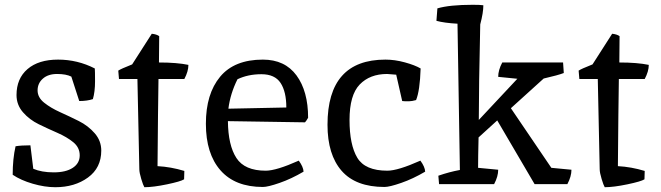

<svg xmlns="http://www.w3.org/2000/svg" viewBox="-20 -769 2763 802"><path d="M119 -64Q154 -49 204.5 -49Q255 -49 284 -68Q313 -87 313 -120Q313 -153 286 -175Q259 -197 220 -214Q181 -231 142 -250Q103 -269 76 -300Q49 -331 49 -372Q49 -441 95 -480.5Q141 -520 222.5 -520Q304 -520 376 -483Q377 -473 377 -429.5Q377 -386 368 -355Q344 -347 311 -347L278 -449Q256 -460 218.5 -460Q181 -460 159 -440.5Q137 -421 137 -391.5Q137 -362 164.5 -340Q192 -318 231 -300.5Q270 -283 309 -263.5Q348 -244 375.5 -212.5Q403 -181 403 -140Q403 -68 347.5 -27.5Q292 13 211 13Q167 13 117 -1.5Q67 -16 33 -39Q33 -106 45 -158Q68 -162 107 -162Z M562 -62 554 -439H477L474 -474Q484 -481 532 -500L614 -628Q634 -626 645 -618L644 -508Q719 -508 767 -498Q767 -471 750 -439H642Q640 -319 638 -75Q694 -72 750 -55L749 -20Q735 -11 677.5 1Q620 13 583 13Q578 5 570 -21.5Q562 -48 562 -62Z M1090 -56Q1134 -56 1228 -98Q1247 -72 1248 -52Q1197 -22 1148 -5Q1099 12 1078 12Q962 12 901 -57.5Q840 -127 840 -252Q840 -377 899.5 -448.5Q959 -520 1078 -520Q1170 -520 1218.5 -454Q1267 -388 1267 -277Q1259 -263 1254 -258L932 -263Q933 -162 967.5 -109Q1002 -56 1090 -56ZM972 -438Q942 -378 934 -315Q1013 -316 1176 -320Q1176 -386 1152 -422.5Q1128 -459 1072 -459Q1016 -459 972 -438Z M1586 12Q1466 12 1407 -55.5Q1348 -123 1348 -248Q1348 -520 1590 -520Q1629 -520 1671 -508.5Q1713 -497 1737 -483Q1734 -390 1718 -351Q1700 -346 1689 -346H1672Q1667 -346 1660 -347L1635 -457Q1602 -460 1597 -460Q1525 -460 1482.5 -416Q1440 -372 1440 -268Q1440 -164 1472.5 -110Q1505 -56 1598 -56Q1642 -56 1736 -98Q1755 -72 1756 -52Q1705 -22 1656 -5Q1607 12 1586 12Z M1955 -749Q1986 -749 1999 -747Q1999 -716 1986 -667Q1980 -403 1980 -268L2141 -440L2061 -448Q2061 -476 2078 -508H2332L2335 -464Q2312 -455 2251 -441L2114 -317L2283 -68L2367 -60Q2367 -32 2350 0H2213L2057 -266L1979 -195Q1977 -111 1977 -68L2061 -60Q2061 -32 2044 0H1814L1811 -35Q1857 -51 1901 -59Q1895 -463 1891 -670Q1836 -673 1803 -682L1807 -734Q1858 -749 1955 -749Z M2485 -62 2477 -439H2400L2397 -474Q2407 -481 2455 -500L2537 -628Q2557 -626 2568 -618L2567 -508Q2642 -508 2690 -498Q2690 -471 2673 -439H2565Q2563 -319 2561 -75Q2617 -72 2673 -55L2672 -20Q2658 -11 2600.5 1Q2543 13 2506 13Q2501 5 2493 -21.5Q2485 -48 2485 -62Z"/></svg>

Font: Inika
Style: Regular
Weight: 400
Designer: Constanza Artigas Preller
Foundry: Constanza Artigas Preller
Version: Version 1.001